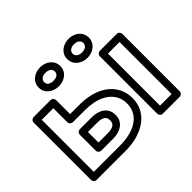

<svg xmlns="http://www.w3.org/2000/svg" viewBox="-170 -987 1247 1247"><g transform="rotate(-45 453.0 -363.5)"><path d="M336.2 -25H95V-503H201.2V-374C201.2 -358.9 215.5 -349 226.2 -349H336.2C446.2 -349 518 -311.2 547.5 -251.4C557.1 -232.1 562 -210.6 562 -186C562 -74.9 459.1 -25 336.2 -25ZM251.2 -399V-528C251.2 -538.7 241.3 -553 226.2 -553H70C59.3 -553 45 -543.1 45 -528V0C45 10.7 54.9 25 70 25H336.2C377.8 25 415.6 20.1 449.5 9.9C535.9 -15.9 612 -77.3 612 -186C612 -217.4 605.5 -246.9 592.4 -273.6C551.1 -357 456.1 -399 336.2 -399ZM456.9 -186C456.9 -255.2 400.1 -285 336.2 -285H226.2C211.1 -285 201.2 -270.7 201.2 -260V-113C201.2 -97.9 215.5 -88 226.2 -88H336.2C398.1 -88 456.9 -117.1 456.9 -186ZM406.9 -186C406.9 -155.4 386.9 -138 336.2 -138H251.2V-235H336.2C388.4 -235 406.9 -218.8 406.9 -186ZM809.5 -25H703.3V-503H809.5ZM834.5 25C845.2 25 859.5 15.1 859.5 0V-528C859.5 -538.7 849.6 -553 834.5 -553H678.3C667.6 -553 653.3 -543.1 653.3 -528V0C653.3 10.7 663.2 25 678.3 25ZM328.5 -628C293.9 -628 278.7 -643.9 278.7 -665C278.7 -684.8 295.4 -702 328.5 -702C360.8 -702 377.2 -684.8 377.2 -665C377.2 -644.1 361.7 -628 328.5 -628ZM328.5 -578C379.6 -578 427.2 -609.8 427.2 -665C427.2 -719.5 379.1 -752 328.5 -752C278 -752 228.7 -720.3 228.7 -665C228.7 -609 277 -578 328.5 -578ZM590.3 -627C556.9 -627 540.5 -644.1 540.5 -665C540.5 -684.8 557.2 -702 590.3 -702C622.6 -702 639 -684.8 639 -665C639 -644.4 622.4 -627 590.3 -627ZM590.3 -577C641.5 -577 689 -610.4 689 -665C689 -719.5 640.9 -752 590.3 -752C539.8 -752 490.5 -720.3 490.5 -665C490.5 -609.6 538.8 -577 590.3 -577Z"/></g></svg>

Font: Asimov
Style: WidOu
Weight: 500
Designer: Google
Version: Version 2.000980; 2014